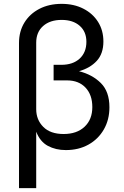

<svg xmlns="http://www.w3.org/2000/svg" viewBox="-20 -757 636 981"><path d="M77.1 204.1V-537.1Q77.1 -596.7 104.7 -641.6Q132.3 -686.5 181.4 -711.9Q230.5 -737.3 294.9 -737.3Q357.9 -737.3 406 -712.6Q454.1 -688 481.2 -644.8Q508.3 -601.6 508.3 -544.9Q508.3 -483.4 474.9 -446.5Q441.4 -409.7 383.8 -393.1Q451.7 -376 495.4 -332.5Q539.1 -289.1 539.1 -209Q539.1 -145 510.5 -95.5Q481.9 -45.9 431.9 -18.1Q381.8 9.8 316.4 9.8Q264.6 9.8 224.6 -11.7Q184.6 -33.2 165 -84V204.1ZM305.2 -72.3Q372.6 -72.3 412.1 -109.4Q451.7 -146.5 451.7 -210Q451.7 -272.5 417 -309.3Q382.3 -346.2 322.8 -346.2H253.9V-425.8H293.5Q352.5 -425.8 387 -457.5Q421.4 -489.3 421.4 -543.5Q421.4 -595.2 387.2 -625.2Q353 -655.3 294.9 -655.3Q235.4 -655.3 200.2 -624Q165 -592.8 165 -539.1V-199.2Q165 -145 201.2 -108.6Q237.3 -72.3 305.2 -72.3Z"/></svg>

Font: Inter
Style: Regular
Weight: 400
Designer: Rasmus Andersson
Foundry: rsms
Version: Version 4.001;git-9221beed3